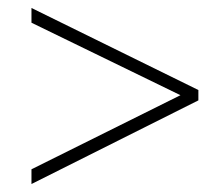

<svg xmlns="http://www.w3.org/2000/svg" viewBox="-20 -600 550 482"><path d="M59 -175V-138L478 -348V-374L59 -580V-543L433 -361Z"/></svg>

Font: Noto Sans SemiCondensed ExtraLight
Style: Italic
Weight: 200
Width: 4
Italic angle: -12°
Designer: Monotype Design Team
Foundry: Monotype Imaging Inc.
Version: Version 2.013